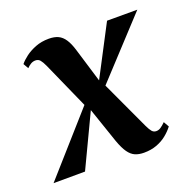

<svg xmlns="http://www.w3.org/2000/svg" viewBox="-131 -624 729 733"><g transform="rotate(-20 233.5 -257.0)"><path d="M334.5 9.5Q314 9.5 298.8 3Q283.5 -3.5 271.2 -20.8Q259 -38 247.5 -70L186.5 -248.5L211.5 -240L97.5 0L-30.5 0.5L202.5 -262.5L190.5 -222L98 -429.5Q90 -447 83 -455.2Q76 -463.5 64.5 -463.5Q54 -463.5 45.2 -458.2Q36.5 -453 29 -445L17 -466Q27 -478.5 44.5 -491.8Q62 -505 86.2 -514.5Q110.5 -524 140.5 -524Q163 -524 178.5 -516.8Q194 -509.5 205.2 -492.5Q216.5 -475.5 225 -447L274.5 -284L253.5 -283L373.5 -512.5H496.5L260 -257L274.5 -300L374 -85.5Q382.5 -67.5 389.2 -59.8Q396 -52 406.5 -52Q416 -52 424.8 -57.8Q433.5 -63.5 444.5 -74.5L457 -52.5Q444 -35.5 426.5 -21.5Q409 -7.5 386 1Q363 9.5 334.5 9.5Z"/></g></svg>

Font: Merriweather 120pt SemiBold
Style: Italic
Weight: 600
Italic angle: -7.8°
Version: Version 2.101